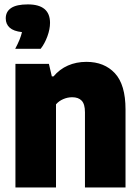

<svg xmlns="http://www.w3.org/2000/svg" viewBox="-20 -832 622 852"><path d="M48.5 -548.5H197L210 -493H217.5Q244.5 -525 281.5 -541.2Q318.5 -557.5 363.5 -557.5Q443 -557.5 490 -506.8Q537 -456 537 -346.5V0H357V-334Q357 -370 342.5 -385.2Q328 -400.5 300.5 -400.5Q280 -400.5 260.8 -392.2Q241.5 -384 228.5 -369V0H48.5ZM202 -730.5Q202 -702.5 190.2 -670.5Q178.5 -638.5 160.5 -615.5H47.5Q71 -659.5 77.5 -689.5Q40.5 -693.5 23 -709.2Q5.5 -725 5.5 -750.5Q5.5 -780.5 29.5 -796.5Q53.5 -812.5 103.5 -812.5Q202 -812.5 202 -730.5Z"/></svg>

Font: Encode Sans Semi Condensed ExBd
Style: Regular
Weight: 800
Width: 4
Designer: Multiple Designers
Foundry: Impallari Type
Version: Version 2.000